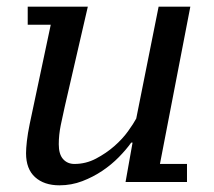

<svg xmlns="http://www.w3.org/2000/svg" viewBox="-20 -545 640 575"><path d="M540 -54H459L550 -525H455L388 -190C382.7 -180 374.5 -167.3 363.5 -152C352.5 -136.7 338.8 -121.8 322.5 -107.5C306.2 -93.2 287.8 -80.7 267.5 -70C247.2 -59.3 225.7 -54 203 -54C189 -54 177.7 -58.8 169 -68.5C160.3 -78.2 156 -93 156 -113C156 -131.7 158 -150.8 162 -170.5C166 -190.2 170 -208.7 174 -226L243 -525H63V-471H132L69 -174C65 -154.7 62.2 -137.5 60.5 -122.5C58.8 -107.5 58 -95.3 58 -86C58 -54.7 67 -30.8 85 -14.5C103 1.8 127.3 10 158 10C182 10 204.8 5.8 226.5 -2.5C248.2 -10.8 268.2 -21.2 286.5 -33.5C304.8 -45.8 321.3 -59.5 336 -74.5C350.7 -89.5 363 -104 373 -118H377L356 0H540Z"/></svg>

Font: PT Serif Caption
Style: Italic
Weight: 400
Italic angle: -12°
Designer: A.Korolkova, O.Umpeleva, V.Yefimov
Foundry: ParaType Ltd
Version: Version 1.000W OFL